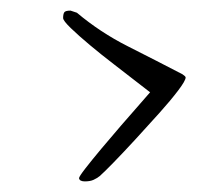

<svg xmlns="http://www.w3.org/2000/svg" viewBox="-20 -465 413 362"><path d="M140 -123Q130 -123 129 -129Q129 -132 141 -147.5Q153 -163 171 -184.5Q189 -206 208 -228Q227 -250 242.5 -267.5Q258 -285 263 -291Q255 -297 236.5 -311.5Q218 -326 194.5 -344Q171 -362 149.5 -380Q128 -398 113.5 -412Q99 -426 99 -431Q99 -438 101 -441.5Q103 -445 113 -445L125 -441Q169 -404 220.5 -378Q272 -352 324 -325Q330 -321 330 -319Q330 -313 316 -294.5Q302 -276 280.5 -252Q259 -228 236 -203Q213 -178 194.5 -159Q176 -140 168 -133Q163 -129 156.5 -126Q150 -123 140 -123Z"/></svg>

Font: Comforter
Style: Regular
Weight: 400
Designer: Robert E. Leuschke
Foundry: Robert E. Leuschke
Version: Version 1.013; ttfautohint (v1.8.3)